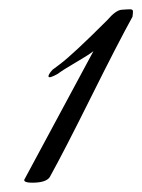

<svg xmlns="http://www.w3.org/2000/svg" viewBox="-20 -637 306 413"><path d="M211 -594Q229 -615 241.5 -616Q254 -617 260 -617Q266 -617 266 -612.5Q266 -608 265 -601Q233 -543 175.5 -427.5Q118 -312 87 -256Q79 -244 49 -244Q32 -244 32 -250L181 -527Q171 -519 143.5 -503Q116 -487 104 -478Q86 -468 84.5 -472Q83 -476 93 -487L109 -499Q137 -520 211 -594Z"/></svg>

Font: Great Vibes
Style: Regular
Weight: 400
Designer: Robert E. Leuschke
Foundry: Robert E. Leuschke
Version: Version 1.001